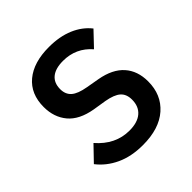

<svg xmlns="http://www.w3.org/2000/svg" viewBox="-190 -859 1020 1020"><g transform="rotate(-45 320.0 -349.0)"><path d="M56 -101 134 -182Q211 -93 316 -93Q377 -93 409.5 -121Q442 -149 442 -200Q442 -241 417.5 -263Q393 -285 336 -295L261 -307Q169 -323 125.5 -375Q82 -427 82 -504Q82 -602 147 -656Q212 -710 327 -710Q407 -710 467 -684.5Q527 -659 564 -612L488 -532Q425 -605 328 -605Q271 -605 241 -580.5Q211 -556 211 -509Q211 -470 236 -448Q261 -426 319 -416L393 -403Q482 -387 526.5 -337Q571 -287 571 -208Q571 -108 503 -48Q435 12 312 12Q226 12 161.5 -18Q97 -48 56 -101Z"/></g></svg>

Font: Writer SemiBold
Style: Regular
Weight: 600
Monospace: yes
Designer: Mike Abbink, Paul van der Laan, Pieter van Rosmalen
Foundry: Bold Monday
Version: Version 2.001 2020